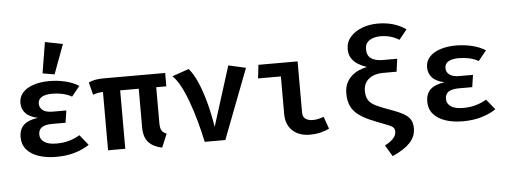

<svg xmlns="http://www.w3.org/2000/svg" viewBox="-61 -1010 3722 1411"><g transform="rotate(-5 1800.0 -304.0)"><path d="M409 -229H313.5Q257.5 -229 233.2 -211.5Q209 -194 209 -159.5Q209 -124 240 -103.2Q271 -82.5 330 -82.5Q381 -82.5 423.5 -94.8Q466 -107 502 -129L564 -52.5Q520.5 -22.5 458.8 -3.8Q397 15 319.5 15Q247.5 15 191.2 -3.8Q135 -22.5 102.8 -59.5Q70.5 -96.5 70.5 -150Q70.5 -210 104.5 -241.5Q138.5 -273 209 -282.5Q147.5 -296 119.2 -327Q91 -358 91 -402.5Q91 -448.5 120.8 -480.2Q150.5 -512 201.5 -528.2Q252.5 -544.5 315.5 -544.5Q373.5 -544.5 430.8 -531.5Q488 -518.5 533.5 -490L473.5 -416Q443 -433.5 405.5 -441.8Q368 -450 330 -450Q280 -450 252.5 -434Q225 -418 225 -385Q225 -355.5 249.2 -337Q273.5 -318.5 320 -318.5H422.5ZM309.5 -833 440 -807 359.5 -590 272 -605Z M829.5 -447V0H702.5V-447ZM1095.5 -447.5V-164Q1095.5 -128.5 1106.2 -111.2Q1117 -94 1142 -84.5L1100.5 15Q1035.5 2 1001 -35.5Q966.5 -73 966.5 -147V-447ZM1170 -529.5V-431H748Q713.5 -431 693.5 -429.8Q673.5 -428.5 659.5 -425.5Q645.5 -422.5 628.5 -416.5L605 -509Q621 -516 637.5 -520.5Q654 -525 674.5 -527.2Q695 -529.5 722 -529.5Z M1415.5 0Q1399.5 -76.5 1378.2 -153.2Q1357 -230 1332.2 -298.5Q1307.5 -367 1279.5 -419.8Q1251.5 -472.5 1221 -500.5L1344.5 -543.5Q1378.5 -504.5 1407 -439.2Q1435.5 -374 1458.8 -288.8Q1482 -203.5 1498 -103.5L1637 -544.5L1765 -515.5L1567.5 0Z M2015 -430H1846.5L1858 -529.5H2147V-153.5Q2147 -119.5 2167.5 -105Q2188 -90.5 2222 -90.5Q2242.5 -90.5 2262.8 -95.2Q2283 -100 2302 -107L2334 -17Q2310.5 -4.5 2273.2 5.2Q2236 15 2191 15Q2110 15 2062.5 -30Q2015 -75 2015 -153Z M2758 -755Q2819 -755 2870.8 -739.8Q2922.5 -724.5 2965 -694.5L2906.5 -622Q2877.5 -641 2842 -650.8Q2806.5 -660.5 2771 -660.5Q2719 -660.5 2687.2 -638.8Q2655.5 -617 2655.5 -575.5Q2655.5 -527 2686.2 -506Q2717 -485 2772.5 -485H2878L2865 -390.5H2766.5Q2721 -390.5 2688.2 -375.8Q2655.5 -361 2638 -334.5Q2620.5 -308 2620.5 -271.5Q2620.5 -226.5 2637.8 -200.5Q2655 -174.5 2694.8 -155.8Q2734.5 -137 2803.5 -112.5Q2854.5 -94.5 2888.2 -76Q2922 -57.5 2938.8 -31.8Q2955.5 -6 2955.5 35Q2955.5 95 2912.5 140.8Q2869.5 186.5 2782.5 225L2733 142Q2754.5 131 2773.8 117Q2793 103 2805 85.2Q2817 67.5 2817 45Q2817 30.5 2810.5 21Q2804 11.5 2788.2 3.5Q2772.5 -4.5 2744.5 -14.5Q2683 -37 2634.5 -58.8Q2586 -80.5 2552 -107Q2518 -133.5 2500.5 -171Q2483 -208.5 2483 -263Q2483 -306 2497.8 -337.5Q2512.5 -369 2537 -390.8Q2561.5 -412.5 2591.2 -425.5Q2621 -438.5 2651 -444Q2615 -456 2585.8 -474.2Q2556.5 -492.5 2539 -520Q2521.5 -547.5 2521.5 -586Q2521.5 -638.5 2554.2 -676.2Q2587 -714 2640.8 -734.5Q2694.5 -755 2758 -755Z M3409 -229H3313.5Q3257.5 -229 3233.2 -211.5Q3209 -194 3209 -159.5Q3209 -124 3240 -103.2Q3271 -82.5 3330 -82.5Q3381 -82.5 3423.5 -94.8Q3466 -107 3502 -129L3564 -52.5Q3520.5 -22.5 3458.8 -3.8Q3397 15 3319.5 15Q3247.5 15 3191.2 -3.8Q3135 -22.5 3102.8 -59.5Q3070.5 -96.5 3070.5 -150Q3070.5 -210 3104.5 -241.5Q3138.5 -273 3209 -282.5Q3147.5 -296 3119.2 -327Q3091 -358 3091 -402.5Q3091 -448.5 3120.8 -480.2Q3150.5 -512 3201.5 -528.2Q3252.5 -544.5 3315.5 -544.5Q3373.5 -544.5 3430.8 -531.5Q3488 -518.5 3533.5 -490L3473.5 -416Q3443 -433.5 3405.5 -441.8Q3368 -450 3330 -450Q3280 -450 3252.5 -434Q3225 -418 3225 -385Q3225 -355.5 3249.2 -337Q3273.5 -318.5 3320 -318.5H3422.5Z"/></g></svg>

Font: Fira Code Light SemiBold
Style: Regular
Weight: 600
Monospace: yes
Version: Version 5.002